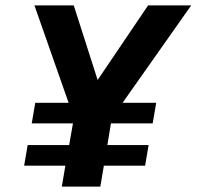

<svg xmlns="http://www.w3.org/2000/svg" viewBox="-20 -688 725 708"><path d="M208 0 221 -77H69L82 -153H235L249 -233H97L110 -309H233L107 -668H252L340 -393L526 -668H685L432 -309H556L543 -233H389L376 -153H528L515 -77H363L350 0Z"/></svg>

Font: Celebes
Style: Bold Italic
Weight: 700
Italic angle: -10°
Designer: Anugrah Pasau
Foundry: Lafontype
Version: Version 1.000; ttfautohint (v1.8.4)